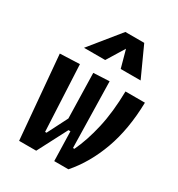

<svg xmlns="http://www.w3.org/2000/svg" viewBox="-187 -916 960 1036"><g transform="rotate(30 293.0 -397.5)"><path d="M306.2 0 301.3 -183.1H289.1L193.8 0H87.4L42 -517.6L164.6 -522.5L184.6 -111.8H193.4L257.3 -237.3L250.5 -517.6L349.6 -522.5L358.4 -111.8H367.2Q403.3 -187.5 426.3 -288.6Q449.2 -389.6 451.2 -517.6H572.3Q568.8 -350.6 522 -221.4Q475.1 -92.3 394.5 0ZM407.7 -795.4 492.2 -609.9H368.2L338.4 -718.8L271.5 -609.9H139.6L290 -795.4Z"/></g></svg>

Font: CaskaydiaCove NFP SemiBold
Style: Italic
Weight: 600
Italic angle: -10°
Designer: Aaron Bell
Foundry: Saja Typeworks
Version: Version 2111.001; VTT 6.35;Nerd Fonts 3.1.1